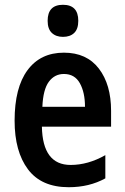

<svg xmlns="http://www.w3.org/2000/svg" viewBox="-20 -772 521 802"><path d="M247 -552Q342 -552 393 -485.5Q444 -419 444 -309V-243H155Q158 -83 275 -83Q348 -83 420 -124V-27Q353 10 267 10Q153 10 97 -64.5Q41 -139 41 -268Q41 -406 95 -479Q149 -552 247 -552ZM247 -463Q208 -463 184 -430.5Q160 -398 157 -326H335Q335 -386 313.5 -424.5Q292 -463 247 -463ZM243 -752Q307 -752 307 -685Q307 -651 290 -634.5Q273 -618 243 -618Q214 -618 196.5 -634.5Q179 -651 179 -685Q179 -752 243 -752Z"/></svg>

Font: Noto Sans Sinhala Condensed SemiBold
Style: Regular
Weight: 600
Width: 3
Designer: Jelle Bosma - Monotype Design Team
Foundry: Monotype Imaging Inc.
Version: Version 2.006; ttfautohint (v1.8.4.7-5d5b)